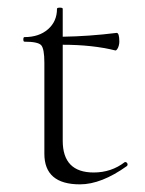

<svg xmlns="http://www.w3.org/2000/svg" viewBox="-20 -470 379 502"><path d="M306 -46Q308 -47 310.5 -45.5Q313 -44 313.5 -41Q314 -38 312 -36Q245 12 189 12Q96 12 96 -68V-306Q96 -343 87.5 -352Q79 -361 44 -361Q41 -361 41 -367Q41 -373 44 -373Q82 -373 105.5 -393.5Q129 -414 129 -447Q129 -450 136.5 -450Q144 -450 144 -447V-374Q212 -375 285 -384Q292 -384 292 -361Q292 -356 290.5 -350.5Q289 -345 286.5 -341.5Q284 -338 282 -338Q222 -353 144 -353V-102Q144 -19 225 -19Q271 -19 306 -46Z"/></svg>

Font: t
Style: Regular
Weight: 300
Designer: Christian Thalmann (Catharsis Fonts)
Version: Version 1.000;PS 002.000;hotconv 1.0.88;makeotf.lib2.5.64775